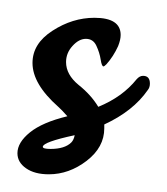

<svg xmlns="http://www.w3.org/2000/svg" viewBox="-33 -279 190 218"><path d="M47.9 -117.2Q50.8 -120.1 51.8 -125.5Q15.6 -117.7 15.6 -112.3Q15.6 -109.9 24.4 -109.9Q40.5 -109.9 47.9 -117.2ZM42 -208.5Q42 -194.3 56.2 -182.6Q70.3 -171.4 78.6 -157.7Q106 -168.9 122.1 -189Q125.5 -192.9 129.4 -192.9Q137.2 -192.9 137.2 -184.1Q137.2 -179.7 134.8 -176.8Q118.2 -152.8 85.4 -137.7Q85.4 -137.7 85.4 -133.3Q85.4 -111.8 65.4 -96.4Q45.4 -81.1 22.5 -81.1Q6.3 -81.1 -3.4 -87.9Q-13.2 -94.7 -13.2 -105Q-13.2 -117.2 1 -128.7Q15.1 -140.1 43.5 -147Q36.6 -154.8 33.2 -157.7Q3.9 -183.6 3.9 -207.5Q3.9 -229.5 26.6 -244.1Q49.3 -258.8 74.2 -258.8Q104 -258.8 104 -239.3Q104 -233.9 101.1 -226.6Q95.7 -214.8 87.9 -206.1Q85.4 -203.6 84.5 -203.6Q82.5 -203.6 81.3 -211.4Q80.1 -219.2 76.4 -227.1Q72.8 -234.9 64.5 -234.9Q56.6 -234.9 49.3 -226.8Q42 -218.8 42 -208.5Z"/></svg>

Font: Sintesa 2
Style: 2
Weight: 400
Version: Version 001.000